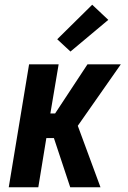

<svg xmlns="http://www.w3.org/2000/svg" viewBox="-20 -792 540 812"><path d="M17 0 103 -520H228L193 -312H213L350 -520H491L309 -260L405 0H277L208 -208H176L142 0ZM278 -574 222 -626 370 -772 438 -708Z"/></svg>

Font: Iosevka SS18 Extrabold
Style: Italic
Weight: 800
Italic angle: -9°
Monospace: yes
Designer: Belleve Invis
Foundry: Belleve Invis
Version: Version 25.1.1; ttfautohint (v1.8.4)